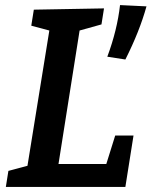

<svg xmlns="http://www.w3.org/2000/svg" viewBox="-20 -735 596 755"><path d="M398 -90 433 -202H505L473 0H3L13 -63L88 -83L174 -615L103 -634L113 -697L389 -702L379 -639L293 -615L210 -90ZM402 -512Q441 -617 452 -715L556 -710Q529 -612 473 -501Z"/></svg>

Font: Bitter Pro SemiBold
Style: Italic
Weight: 600
Italic angle: -9°
Designer: Sol Matas, and Bitter project Authors
Foundry: Sol Matas
Version: Version 1.010